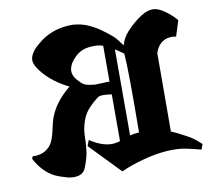

<svg xmlns="http://www.w3.org/2000/svg" viewBox="-86 -915 1108 1005"><g transform="rotate(-10 468.0 -413.0)"><path d="M910.2 -736.8 909.2 -738.3Q907.7 -740.2 905.5 -742.9Q903.3 -745.6 899.9 -749.3Q896.5 -752.9 891.8 -757.6Q887.2 -762.2 881.6 -767.3Q876 -772.5 868.2 -778.8Q860.4 -785.2 852.1 -791Q821.8 -812.5 798.8 -815.9Q764.2 -820.8 723.1 -794.2Q682.1 -767.6 644 -726.1Q616.2 -695.3 606 -657.2Q583 -690.9 563.7 -709.2Q544.4 -727.5 505.9 -754.9Q492.2 -764.6 482.9 -770Q473.6 -775.4 453.4 -785.9Q433.1 -796.4 409.2 -802.5Q385.3 -808.6 359.9 -810.1Q250.5 -810.1 175.8 -746.1Q159.7 -732.9 150.4 -723.6Q141.1 -714.4 131.3 -697.5Q121.6 -680.7 121.1 -664.1Q121.1 -635.3 158.2 -591.8Q208.5 -533.7 289.1 -494.1Q205.1 -425.8 176.8 -344.2Q170.9 -327.1 162.4 -287.6Q153.8 -248 142.6 -224.6Q131.3 -201.2 108.9 -186Q79.1 -165.5 36.1 -168Q35.2 -166.5 33.4 -161.9Q31.7 -157.2 30.8 -155.8Q70.3 -80.6 132.8 -49.8Q143.1 -44.9 157 -39.8Q170.9 -34.7 194.1 -28.3Q217.3 -22 239.7 -23.7Q262.2 -25.4 276.9 -37.1Q289.1 -45.9 295.9 -66.9Q314.5 -114.3 318.4 -149.7Q322.3 -185.1 322.8 -218.8Q323.2 -252.4 332 -286.1Q342.8 -327.1 364.5 -355Q386.2 -382.8 425.8 -413.1Q440.4 -424.8 500 -415.5V-167.5Q492.2 -164.1 480 -162.1Q418.9 -149.4 339.8 -201.2L328.1 -170.9Q377.9 -119.1 484.9 -8.8Q537.1 -33.2 607.9 -51.8Q711.4 -79.6 798.8 -73.2Q814.5 -72.3 842.8 -66.2Q871.1 -60.1 891.6 -54.7L912.1 -48.8Q914.1 -53.7 922.9 -77.1Q885.7 -111.8 857.9 -127Q796.4 -160.6 766.1 -172.9H771Q771 -193.4 771.5 -345.7Q772 -498 772 -522V-583V-585V-585.9Q784.7 -628.4 817.9 -647Q832 -655.3 853 -657Q874 -658.7 883.8 -653.8ZM601.1 -614.7Q601.1 -611.8 602.1 -605Q608.9 -532.2 606 -194.8Q579.1 -192.4 557.1 -187.5V-645Q567.9 -638.2 601.1 -614.7ZM500 -483.9Q430.2 -480.5 423.8 -481Q415 -481.9 407.5 -482.9Q399.9 -483.9 394 -484.6Q388.2 -485.4 382.6 -487.3Q377 -489.3 373.5 -490Q370.1 -490.7 365.7 -493.7Q361.3 -496.6 359.4 -497.6Q357.4 -498.5 353.3 -502.4Q349.1 -506.3 347.9 -507.6Q346.7 -508.8 341.6 -514.2Q336.4 -519.5 335 -521Q308.1 -550.3 313 -581.8Q317.9 -613.3 351.1 -645Q377 -669.4 407 -676.3Q437 -683.1 472.2 -680.2Q486.8 -678.7 500 -673.8Z"/></g></svg>

Font: KJV1611
Style: Regular
Weight: 400
Version: Version 3.6.1